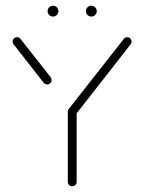

<svg xmlns="http://www.w3.org/2000/svg" viewBox="-20 -648 502 668"><path d="M231.1 -271.1Q237.4 -271.1 242 -266.7Q246.7 -262.2 246.7 -255.9V-15.2Q246.7 -8.9 242 -4.4Q237.4 0 231.1 0Q224.8 0 220.4 -4.4Q215.9 -8.9 215.9 -15.2V-255.9Q215.9 -262.2 220.4 -266.7Q224.8 -271.1 231.1 -271.1ZM159.6 -369.6Q159.6 -363.3 155 -358.9Q150.4 -354.4 144.1 -354.4Q136.7 -354.4 131.9 -360L27.4 -493.7Q24.1 -497.8 24.1 -503.3Q24.1 -509.6 28.5 -514.1Q33 -518.5 39.3 -518.5Q46.7 -518.5 51.1 -513L156.3 -379.3Q159.6 -374.4 159.6 -369.6ZM422.6 -518.5Q428.9 -518.5 433.3 -514.1Q437.8 -509.6 437.8 -503.3Q437.8 -497.8 434.4 -493.7L243.3 -249.3Q238.5 -243.7 231.1 -243.7Q224.8 -243.7 220.4 -248.1Q215.9 -252.6 215.9 -258.9Q215.9 -264.4 218.9 -268.5L410.7 -512.6Q414.8 -518.5 422.6 -518.5ZM278.9 -609.3Q278.9 -617 284.4 -622.6Q290 -628.1 297.8 -628.1Q305.6 -628.1 311.1 -622.6Q316.7 -617 316.7 -609.3Q316.7 -601.5 311.1 -595.9Q305.6 -590.4 297.8 -590.4Q290 -590.4 284.4 -595.9Q278.9 -601.5 278.9 -609.3ZM145.6 -609.3Q145.6 -617 151.1 -622.6Q156.7 -628.1 164.4 -628.1Q172.2 -628.1 177.8 -622.6Q183.3 -617 183.3 -609.3Q183.3 -601.5 177.8 -595.9Q172.2 -590.4 164.4 -590.4Q156.7 -590.4 151.1 -595.9Q145.6 -601.5 145.6 -609.3Z"/></svg>

Font: 26F Galaxy Sans Ultra Light
Style: Regular
Weight: 200
Designer: C₂₉H₂₅N₃O₅
Version: Version 1.100